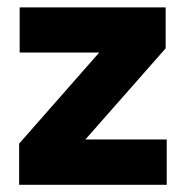

<svg xmlns="http://www.w3.org/2000/svg" viewBox="-20 -512 515 532"><path d="M442 -125.5V0H33V-114L255 -366.5H34.5V-491.5H439V-378L216.5 -125.5Z"/></svg>

Font: Anek Bangla Medium
Style: Bold
Weight: 700
Version: Version 1.003